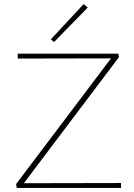

<svg xmlns="http://www.w3.org/2000/svg" viewBox="-20 -921 657 941"><path d="M410 -884 245 -715 229 -728 390 -901ZM97 -23 573 -24V0H62L59 -19L524 -635L67 -634V-658H560L563 -641Z"/></svg>

Font: EauTestInfant Extralight
Style: Regular
Weight: 250
Designer: Christian Thalmann (Catharsis Fonts)
Version: Version 0.001;PS 000.001;hotconv 1.0.88;makeotf.lib2.5.64775